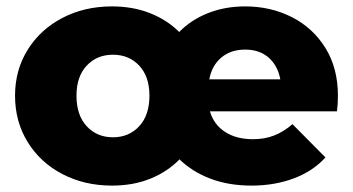

<svg xmlns="http://www.w3.org/2000/svg" viewBox="-20 -571 1103 600"><path d="M1033 -223H636Q648 -182 683 -159Q718 -136 771 -136Q807 -136 836.5 -147.5Q866 -159 894 -183L997 -79Q958 -36 898 -13.5Q838 9 766 9Q695 9 638 -12.5Q581 -34 541 -73Q503 -34 449.5 -12.5Q396 9 330 9Q244 9 175 -27Q106 -63 66.5 -127Q27 -191 27 -272Q27 -352 66.5 -415.5Q106 -479 175 -515Q244 -551 330 -551Q395 -551 448.5 -530Q502 -509 540 -471Q577 -509 630 -530Q683 -551 746 -551Q826 -551 892 -517.5Q958 -484 997 -421Q1036 -358 1036 -272Q1036 -246 1033 -223ZM634 -323H856Q848 -366 819.5 -391Q791 -416 746 -416Q701 -416 671.5 -391Q642 -366 634 -323ZM447 -272Q447 -332 415 -366Q383 -400 333 -400Q283 -400 251 -366Q219 -332 219 -272Q219 -211 251 -176.5Q283 -142 333 -142Q383 -142 415 -176.5Q447 -211 447 -272Z"/></svg>

Font: CMG Sans ExtraBold
Style: Regular
Weight: 800
Designer: Julieta Ulanovsky
Foundry: Julieta Ulanovsky
Version: Version 7.200